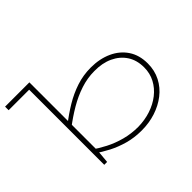

<svg xmlns="http://www.w3.org/2000/svg" viewBox="-145 -928 1184 1184"><g transform="rotate(-45 447.0 -336.0)"><path d="M4 -655V-686H211V-655ZM548 -483Q625 -483 685.5 -455.5Q746 -428 780.5 -376.5Q815 -325 815 -252Q815 -191 789.5 -141.5Q764 -92 719.5 -57.5Q675 -23 618 -4.5Q561 14 497 14Q432 14 377 -1.5Q322 -17 275.5 -41Q229 -65 192 -92V-123Q230 -96 277.5 -71.5Q325 -47 380.5 -32Q436 -17 497 -17Q555 -18 606.5 -35Q658 -52 697.5 -83Q737 -114 759.5 -156.5Q782 -199 782 -251Q782 -314 752.5 -359Q723 -404 670.5 -428.5Q618 -453 548 -452Q488 -452 428.5 -432.5Q369 -413 312 -379.5Q255 -346 199 -303V-336Q250 -376 305.5 -409.5Q361 -443 421.5 -463Q482 -483 548 -483ZM183 0V-686H216V-88L208 0Z"/></g></svg>

Font: BioRhyme SemiExpanded ExtraLight
Style: Regular
Weight: 250
Width: 6
Designer: Aoife Mooney
Foundry: Aoife Mooney Type
Version: Version 1.600;gftools[0.9.33]